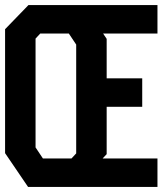

<svg xmlns="http://www.w3.org/2000/svg" viewBox="-20 -736 640 756"><path d="M120 -584 138.5 -604H251L280 -560.5V-132L261.5 -112H149L120 -155.5ZM400 -315.5H540V-427.5H400V-583L386 -604H600V-716H92L0 -621V-133L90.5 0H600V-112H384L400 -129Z"/></svg>

Font: Kode
Style: Regular
Weight: 400
Monospace: yes
Designer: Isa Ozler
Foundry: Kadena LLC
Version: Version 1.000;gftools[0.9.28]